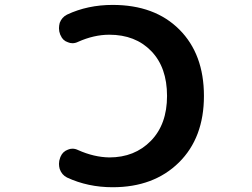

<svg xmlns="http://www.w3.org/2000/svg" viewBox="-20 -784 1040 793"><path d="M445.3 -10.7Q342.8 -10.7 256.8 -50.8Q235.4 -61.5 226.6 -85.9Q223.6 -96.7 223.6 -107.4Q223.6 -120.1 228.5 -132.8L230.5 -137.7Q239.3 -158.2 260.7 -166Q269.5 -169.9 279.3 -169.9Q291 -169.9 302.7 -164.1Q368.2 -134.8 431.6 -133.8Q536.1 -133.8 603 -202.1Q669.9 -270.5 669.9 -387.7Q669.9 -505.9 604.5 -573.2Q539.1 -640.6 431.6 -640.6Q368.2 -640.6 302.7 -611.3Q291 -605.5 279.3 -605.5Q269.5 -605.5 260.7 -609.4Q239.3 -616.2 230.5 -637.7L228.5 -641.6Q223.6 -654.3 223.6 -667Q223.6 -677.7 226.6 -689.5Q235.4 -712.9 256.8 -723.6Q341.8 -763.7 445.3 -763.7Q619.1 -763.7 720.7 -662.1Q822.3 -560.5 822.3 -387.7Q822.3 -214.8 718.8 -112.8Q615.2 -10.7 445.3 -10.7Z"/></svg>

Font: Gen Jyuu Gothic Monospace Bold
Style: Bold
Weight: 700
Designer: [Source Han Sans]
Ryoko NISHIZUKA  (kana & ideographs); Paul D. Hunt (Latin, Greek & Cyrillic); Wenlong ZHANG  (bopomofo
Version: Version 1.002.20150607